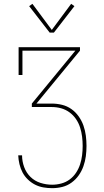

<svg xmlns="http://www.w3.org/2000/svg" viewBox="-20 -981 540 1001"><path d="M252 0Q229 0 206 -4Q183 -8 162.5 -18.5Q142 -29 125 -45.5Q108 -62 97.5 -82Q87 -102 81.5 -125Q76 -148 75 -171H95Q95 -140 106 -110Q117 -80 139 -58.5Q161 -37 191 -27.5Q221 -18 252 -18Q276 -18 300 -24.5Q324 -31 343.5 -45.5Q363 -60 376.5 -80.5Q390 -101 397.5 -124Q405 -147 408 -171.5Q411 -196 411 -220Q411 -244 408 -268.5Q405 -293 397.5 -316.5Q390 -340 376 -360.5Q362 -381 342 -395.5Q322 -410 298.5 -416.5Q275 -423 250 -423H146V-441L373 -717H97V-590H77V-735H397V-717L170 -441H250Q277 -441 303.5 -434.5Q330 -428 352 -412.5Q374 -397 390 -374.5Q406 -352 415 -326.5Q424 -301 427.5 -274Q431 -247 431 -220Q431 -193 427.5 -166.5Q424 -140 415 -114.5Q406 -89 390.5 -67Q375 -45 353 -29Q331 -13 305 -6.5Q279 0 252 0ZM261 -811H239L132 -949L149 -961L250 -825L351 -961L368 -949Z"/></svg>

Font: Iosevka Slab Thin
Style: Regular
Weight: 100
Monospace: yes
Designer: Belleve Invis
Foundry: Belleve Invis
Version: Version 11.1.0; ttfautohint (v1.8.3)